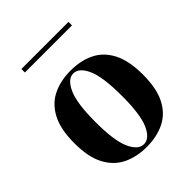

<svg xmlns="http://www.w3.org/2000/svg" viewBox="-202 -834 969 969"><g transform="rotate(-45 282.5 -349.0)"><path d="M282 -531Q355 -531 410 -504Q465 -477 496 -417Q527 -357 527 -258Q527 -159 496 -99.5Q465 -40 410 -13Q355 14 282 14Q211 14 155.5 -13Q100 -40 68.5 -99.5Q37 -159 37 -258Q37 -357 68.5 -417Q100 -477 155.5 -504Q211 -531 282 -531ZM282 -511Q242 -511 215 -451.5Q188 -392 188 -258Q188 -124 215 -65Q242 -6 282 -6Q323 -6 349.5 -65Q376 -124 376 -258Q376 -392 349.5 -451.5Q323 -511 282 -511ZM449 -712V-687H113V-712Z"/></g></svg>

Font: Playfair Display
Style: Bold
Weight: 700
Designer: Claus Eggers Sørensen
Foundry: Claus Eggers Sørensen
Version: Version 1.203